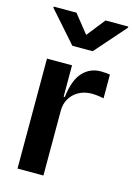

<svg xmlns="http://www.w3.org/2000/svg" viewBox="-121 -857 639 920"><g transform="rotate(15 199.0 -397.5)"><path d="M61.1 0V-545.5H185.4V-389.9H191.1Q201.7 -476.9 237.7 -515.1Q273.8 -553.3 326 -553.3Q337 -553.3 350.1 -552.2Q363.3 -551.1 372.2 -549.7V-431.8Q362.6 -434.3 345 -436.6Q327.4 -438.9 312.5 -438.9Q277.3 -438.9 249.1 -423.7Q220.9 -408.4 205.1 -381.7Q189.3 -355.1 189.6 -321V0ZM140.6 -794.7 213.1 -703.8 284.8 -794.7H397.7V-789.1L263.5 -636.4H162.6L27.7 -789.1V-794.7Z"/></g></svg>

Font: Riot Sans
Style: Regular
Weight: 400
Designer: Rasmus Andersson
Foundry: rsms
Version: Version 3.005